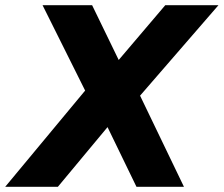

<svg xmlns="http://www.w3.org/2000/svg" viewBox="-55 -720 862 740"><path d="M471 0 342 -266 318 -281 109 -700H300L433 -426L459 -405L654 0ZM-35 0 284 -384 371 -244 168 0ZM469 -333 389 -473 582 -700H787Z"/></svg>

Font: REM
Style: Bold Italic
Weight: 700
Italic angle: -11°
Designer: Octavio Pardo
Foundry: Ashler Design
Version: Version 1.005;gftools[0.9.28]